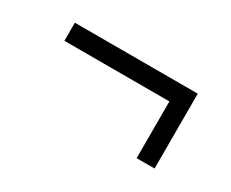

<svg xmlns="http://www.w3.org/2000/svg" viewBox="-51 -480 613 510"><g transform="rotate(30 256.0 -225.0)"><path d="M65 -339.5H442V-284H65ZM442 -315V-110H387V-315Z"/></g></svg>

Font: Newsreader 16pt Medium
Style: Regular
Weight: 500
Designer: Hugues Gentile
Foundry: Production Type
Version: Version 1.003